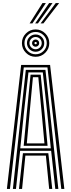

<svg xmlns="http://www.w3.org/2000/svg" viewBox="-20 -1219 460 1239"><path d="M24.5 0 116.5 -800H303.2L395.2 0H375.5L286.2 -784H133.5L44.2 0ZM63.2 0 146.5 -768H273.2L356.5 0H336.8L310 -246H109.8L83 0ZM110.8 -261.8H308L284.8 -490.5L256.2 -752H163.5L134.2 -490.5ZM132.8 -278 153 -490.5 177.2 -737H242.5L267.2 -490.5L287 -278ZM153 -293.8H266.8L248.8 -490.5L227.2 -721H192.5L171 -490.5ZM102.5 0 128 -230.5H291.8L317.2 0H297.2L276 -214.8H143.8L122.5 0ZM209.8 -852.5Q173.2 -852.5 147.4 -878.4Q121.5 -904.2 121.5 -940.8Q121.5 -977.5 147.4 -1003.2Q173.2 -1029 209.8 -1029Q246.5 -1029 272.2 -1003.2Q298 -977.5 298 -940.8Q298 -904.2 272.2 -878.4Q246.5 -852.5 209.8 -852.5ZM209.8 -868.8Q239.8 -868.8 260.8 -889.8Q281.8 -910.8 281.8 -940.8Q281.8 -970.8 260.8 -991.8Q239.8 -1012.8 209.8 -1012.8Q180 -1012.8 158.9 -991.8Q137.8 -970.8 137.8 -940.8Q137.8 -910.8 158.9 -889.8Q180 -868.8 209.8 -868.8ZM209.8 -885Q186.8 -885 170.4 -901.4Q154 -917.8 154 -940.8Q154 -964 170.4 -980.2Q186.8 -996.5 209.8 -996.5Q233 -996.5 249.2 -980.2Q265.5 -964 265.5 -940.8Q265.5 -917.8 249.2 -901.4Q233 -885 209.8 -885ZM209.8 -901.2Q226.2 -901.2 237.8 -912.9Q249.2 -924.5 249.2 -940.8Q249.2 -957.2 237.8 -968.8Q226.2 -980.2 209.8 -980.2Q193.5 -980.2 181.9 -968.8Q170.2 -957.2 170.2 -940.8Q170.2 -924.5 181.9 -912.9Q193.5 -901.2 209.8 -901.2ZM209.8 -917.5Q200 -917.5 193.4 -924.2Q186.8 -931 186.8 -940.8Q186.8 -950.5 193.4 -957.2Q200 -964 209.8 -964Q219.5 -964 226.2 -957.2Q233 -950.5 233 -940.8Q233 -931 226.2 -924.2Q219.5 -917.5 209.8 -917.5ZM209.8 -933.5Q217.2 -933.5 217.2 -940.8Q217.2 -948.2 209.8 -948.2Q202.5 -948.2 202.5 -940.8Q202.5 -933.5 209.8 -933.5ZM171 -1068 254 -1199H275.8L189.2 -1068ZM242 -1068 339.5 -1199H361.5L260.2 -1068ZM206.8 -1068 296.8 -1199H318.8L224.8 -1068Z"/></svg>

Font: Big Shoulders Inline Text SemiBold
Style: Regular
Weight: 600
Designer: Patric King
Foundry: XO Type Co
Version: Version 1.000